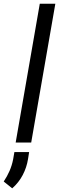

<svg xmlns="http://www.w3.org/2000/svg" viewBox="-66 -770 319 1037"><path d="M232.9 -750 102.5 0H18.6L148.9 -750ZM91.3 51.3 85.4 88.9Q78.1 134.8 56.6 175.5Q35.2 216.3 0 247.1L-45.9 210.4Q-27.3 182.6 -14.4 153.1Q-1.5 123.5 4.9 90.8L11.7 51.3Z"/></svg>

Font: Roboto Condensed
Style: Italic
Weight: 400
Italic angle: -12°
Designer: Christian Robertson
Foundry: Google
Version: Version 3.0